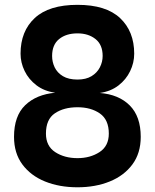

<svg xmlns="http://www.w3.org/2000/svg" viewBox="-20 -762 640 794"><path d="M300.5 12.5Q225.5 12.5 166.2 -11.5Q107 -35.5 72.5 -82Q38 -128.5 38 -196Q38 -282.5 84.2 -327Q130.5 -371.5 208.5 -378.5Q162.5 -385 130.5 -409.5Q98.5 -434 81.8 -468.5Q65 -503 65 -540Q65 -633 123.8 -687.5Q182.5 -742 300.5 -742Q418.5 -742 476.8 -687Q535 -632 535 -540Q535 -502.5 518.2 -467.8Q501.5 -433 469.8 -408.5Q438 -384 392.5 -377.5Q471 -371.5 516.5 -326Q562 -280.5 562 -196Q562 -128.5 527.5 -82Q493 -35.5 433.8 -11.5Q374.5 12.5 300.5 12.5ZM300.5 -108Q353 -108 391.5 -133Q430 -158 430 -209.5Q430 -267 393 -292.8Q356 -318.5 300.5 -318.5Q244 -318.5 207 -293.5Q170 -268.5 170 -209.5Q170 -158 208.2 -133Q246.5 -108 300.5 -108ZM300.5 -433Q335.5 -433 358.5 -447Q381.5 -461 393 -483.5Q404.5 -506 404.5 -530.5Q404.5 -577 375 -600.5Q345.5 -624 300.5 -624Q253.5 -624 224.5 -600.5Q195.5 -577 195.5 -530.5Q195.5 -505.5 206.2 -483.2Q217 -461 240.2 -447Q263.5 -433 300.5 -433Z"/></svg>

Font: Spline Sans Mono SemiBold
Style: Regular
Weight: 600
Monospace: yes
Version: Version 1.004